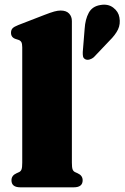

<svg xmlns="http://www.w3.org/2000/svg" viewBox="-20 -800 532 820"><path d="M287 -710V-105Q287 -85 290 -76.8Q293 -68.5 300.5 -65L311.5 -60Q333 -50.5 333 -30Q333 0 295 0H67Q29 0 29 -30Q29 -50.5 50.5 -60L61.5 -65Q69 -68.5 72 -76.8Q75 -85 75 -105V-598Q75 -614 70.8 -620.8Q66.5 -627.5 58 -630L47 -633.5Q27 -640 27 -660Q27 -672 33.5 -679Q40 -686 58 -693L169 -736Q196 -746.5 211.5 -750.8Q227 -755 239 -755Q263 -755 275 -742.2Q287 -729.5 287 -710ZM341.5 -677Q344 -717.5 359 -745.2Q374 -773 408.5 -778.5Q441 -784.5 463.5 -767.5Q486 -750.5 490 -725.5Q495 -697.5 484 -674.2Q473 -651 446.5 -625L380.5 -555.5Q373 -549 363 -546Q353 -543 345 -546.5Q336 -551 334.5 -559.5Q333 -568 333.5 -578Z"/></svg>

Font: Fraunces 9pt S000 Black
Style: Regular
Weight: 900
Version: Version 1.000; ttfautohint (v1.8.3)